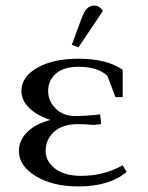

<svg xmlns="http://www.w3.org/2000/svg" viewBox="-20 -663 532 690"><path d="M48 -120Q48 -159 78 -188.5Q108 -218 161 -232Q112 -248 84.5 -275.5Q57 -303 57 -336Q57 -387 114 -419.5Q171 -452 262 -452Q364 -452 421 -412V-314H395L366 -390Q333 -423 262 -423Q209 -423 181 -398.5Q153 -374 153 -336Q153 -300 180 -273Q207 -246 249 -246Q290 -246 340 -252L343 -224V-217L315 -214Q284 -217 262 -217Q205 -217 174.5 -189.5Q144 -162 144 -120Q144 -84 177.5 -57.5Q211 -31 272 -31Q353 -31 421 -69L435 -45Q373 7 262 7Q169 7 108.5 -30Q48 -67 48 -120ZM238 -502 272 -594Q282 -621 292.5 -632Q303 -643 320 -643Q337 -643 350 -624L262 -493Z"/></svg>

Font: Dihjauti
Style: Bold
Weight: 700
Designer: T. Christopher White
Version: Version 3.0.0